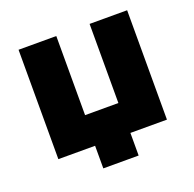

<svg xmlns="http://www.w3.org/2000/svg" viewBox="-117 -662 903 894"><g transform="rotate(-20 334.0 -215.0)"><path d="M417 -542V-150H252V-542H65V0H247V112H422V0H603V-542Z"/></g></svg>

Font: Montserrat-Alt1 ExtBd
Style: Regular
Weight: 800
Designer: Differentunic
Foundry: Differentunic
Version: Version 7.222